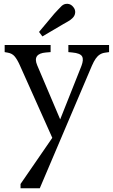

<svg xmlns="http://www.w3.org/2000/svg" viewBox="-20 -761 606 1028"><path d="M90 247V224L260 -23L86 -412Q72 -443 58.5 -459Q45 -475 22 -479L5 -482V-520H251V-482L226 -480Q153 -474 179 -412L317 -87L288 -86L416 -408Q429 -442 419.5 -459Q410 -476 367 -480L346 -482V-520H564V-482L543 -479Q527 -477 514.5 -469Q502 -461 492 -446.5Q482 -432 472 -409L193 247ZM207 -566 189 -590 271 -688Q282 -700 291.5 -710Q301 -720 311 -730Q325 -742 342.5 -740.5Q360 -739 372 -724Q384 -710 382.5 -693Q381 -676 367 -663Q356 -653 344.5 -646.5Q333 -640 319 -632Z"/></svg>

Font: Hedvig Letters Serif
Style: Regular
Weight: 400
Designer: Alexander Örn & Tor Weibull
Foundry: Kanon Foundry
Version: Version 1.000